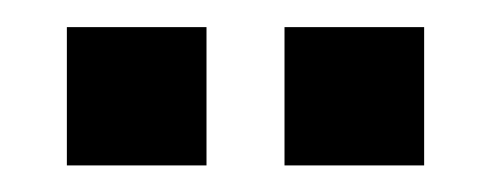

<svg xmlns="http://www.w3.org/2000/svg" viewBox="-20 -735 373 143"><path d="M133.8 -714.8V-611.8H29.8V-714.8ZM295.9 -714.8V-611.8H191.9V-714.8Z"/></svg>

Font: SolaimanLipi
Style: Normal
Weight: 400
Designer: Solaiman Karim
Foundry: Al Mamun Sumon
Version: Version 2.000